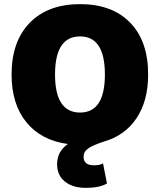

<svg xmlns="http://www.w3.org/2000/svg" viewBox="-20 -690 773 928"><path d="M480 -5Q428 12 406 27.5Q384 43 384 68Q384 109 435 109Q461 109 478 100L497 197Q460 218 396 218Q331 218 293.5 187.5Q256 157 256 104Q256 42 308 6Q180 -11 108 -98.5Q36 -186 36 -330Q36 -490 124 -580Q212 -670 367 -670Q522 -670 609 -580.5Q696 -491 696 -330Q696 -202 639.5 -118Q583 -34 480 -5ZM367 -146Q487 -146 487 -330Q487 -514 367 -514Q246 -514 246 -330Q246 -146 367 -146Z"/></svg>

Font: Elaine Sans ExtraBold
Style: Regular
Weight: 800
Designer: Wei Huang
Foundry: Wei Huang
Version: Version 2.001;December 24, 2019;FontCreator 12.0.0.2547 64-b